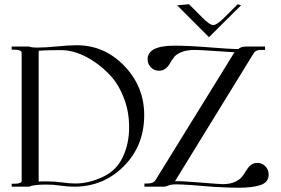

<svg xmlns="http://www.w3.org/2000/svg" viewBox="-20 -879 1323 904"><path d="M814 -854 870 -859 931 -798Q967 -761 984 -761Q1001 -761 1038 -798L1099 -859L1115 -854L964 -704ZM1102 -648Q1114 -660 1141 -660H1228V-644Q1228 -644 1209 -644Q1182 -644 1173 -626L804 -26Q804 -26 825 -26Q854 -25 935.5 -18.5Q1017 -12 1028 -12Q1063 -12 1086 -22.5Q1109 -33 1120 -47.5Q1131 -62 1139.5 -76.5Q1148 -91 1160.5 -101.5Q1173 -112 1192 -112Q1214 -112 1229.5 -96Q1245 -80 1245 -58Q1245 -21 1207.5 -8Q1170 5 1102 5Q1064 5 990 1Q851 -11 810 -11Q784 -11 773 -5.5Q762 0 746 0H660V-15H675Q704 -15 714 -34Q1077 -623 1084 -633Q1059 -634 989 -639Q919 -644 899 -644Q860 -644 835 -634Q810 -624 799 -609.5Q788 -595 780 -580.5Q772 -566 759.5 -556Q747 -546 728 -546Q706 -546 690.5 -562Q675 -578 675 -600Q675 -664 802 -664Q867 -664 966 -656Q1065 -648 1102 -648ZM341 -666Q472 -666 565.5 -568.5Q659 -471 659 -337Q659 -193 563 -96.5Q467 0 329 0Q297 0 265.5 -5Q234 -10 198 -10Q138 -10 117 0H35V-14H48Q82 -14 82 -28V-630Q82 -645 48 -645H35V-660H117Q126 -655 157 -655Q194 -655 249 -660.5Q304 -666 341 -666ZM271 -643Q212 -643 188 -641.5Q164 -640 162 -640V-24Q169 -25 201 -25Q236 -25 273 -20Q310 -15 335 -15Q399 -15 466 -47Q529 -77 558.5 -140Q588 -203 588 -280Q588 -352 564.5 -414.5Q541 -477 505 -517.5Q469 -558 425.5 -587.5Q382 -617 342.5 -630Q303 -643 271 -643Z"/></svg>

Font: kawoszeh
Style: Medium
Weight: 500
Version: Version 000.030